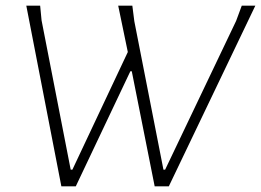

<svg xmlns="http://www.w3.org/2000/svg" viewBox="-20 -659 923 679"><path d="M883 -639 577 0H527L446 -407H441L248 0H197L73 -639H122L127 -587L230 -59H236L432 -475L398 -639H448L455 -584L558 -59H564L815 -585L835 -639Z"/></svg>

Font: Alegreya Sans Light
Style: Italic
Weight: 300
Italic angle: -7°
Designer: Juan Pablo del Peral
Foundry: Huerta Tipografica
Version: Version 2.007